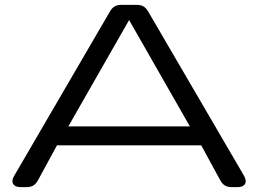

<svg xmlns="http://www.w3.org/2000/svg" viewBox="-20 -770 1062 790"><path d="M38.6 -46.9 432.6 -723.1Q440.9 -737.3 451.9 -743.7Q462.9 -750 479 -750H543Q559.1 -750 570.1 -743.7Q581.1 -737.3 589.4 -723.1L983.9 -46.9Q995.6 -26.4 988 -13.2Q980.5 0 957 0H933.1Q917 0 905.8 -6.6Q894.5 -13.2 886.7 -27.3L808.1 -171.9H214.4L135.7 -27.3Q127.9 -13.2 116.7 -6.6Q105.5 0 89.4 0H65.4Q42 0 34.2 -13.2Q26.4 -26.4 38.6 -46.9ZM761.2 -250 511.2 -687.5 261.2 -250Z"/></svg>

Font: Gyrochrome
Style: Regular
Weight: 400
Designer: David Moles
Foundry: David Moles
Version: Version 1.005;Glyphs 3.2.3 (3260)